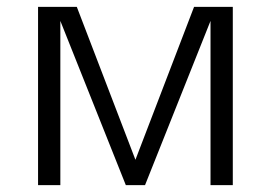

<svg xmlns="http://www.w3.org/2000/svg" viewBox="-20 -540 790 560"><path d="M91 0V-520H204L375 -74L546 -520H659V0H594V-479L403 0H347L156 -479V0Z"/></svg>

Font: Iosevka Aile Light
Style: Regular
Weight: 300
Designer: Belleve Invis
Foundry: Belleve Invis
Version: Version 27.3.5; ttfautohint (v1.8.4)